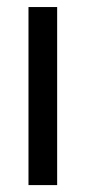

<svg xmlns="http://www.w3.org/2000/svg" viewBox="-20 -536 248 556"><path d="M62.5 0V-515.6H145.5V0Z"/></svg>

Font: Inter Display
Style: Regular
Weight: 400
Designer: Rasmus Andersson
Foundry: rsms
Version: Version 4.000;git-37864ae